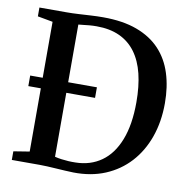

<svg xmlns="http://www.w3.org/2000/svg" viewBox="-83 -831 903 921"><g transform="rotate(10 368.0 -371.0)"><path d="M334 8Q314.5 7.5 292.8 6.2Q271 5 248.8 3.5Q226.5 2 206 1Q185.5 0 169 0H33V-42L110.5 -54.5V-686.5L36.5 -700V-743H167.5Q197 -743 226.8 -744.8Q256.5 -746.5 286.2 -748.2Q316 -750 346 -750Q442.5 -750 511.2 -724.5Q580 -699 623.8 -652.2Q667.5 -605.5 688.2 -540.2Q709 -475 709 -395Q709 -305 682.5 -230.2Q656 -155.5 606.8 -101.8Q557.5 -48 488.5 -19.2Q419.5 9.5 334 8ZM336 -41Q408 -42 461.5 -79.8Q515 -117.5 544.2 -192Q573.5 -266.5 573.5 -376Q573.5 -453.5 558.8 -514Q544 -574.5 513 -616.5Q482 -658.5 434.8 -680.2Q387.5 -702 323 -702Q304 -702 287 -700.5Q270 -699 256.5 -697.2Q243 -695.5 234.5 -695V-51Q250 -47 267 -44.8Q284 -42.5 301.5 -41.5Q319 -40.5 336 -41ZM49.5 -362.5V-414H374.5V-362.5Z"/></g></svg>

Font: Merriweather 60pt SemiBold
Style: Regular
Weight: 600
Version: Version 2.100